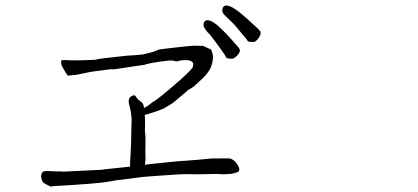

<svg xmlns="http://www.w3.org/2000/svg" viewBox="-20 -757 1540 707"><path d="M861.3 -644.5Q842.8 -668 828.1 -680.7Q815.4 -692.4 808.1 -700.2Q800.8 -708 798.8 -713.9Q797.9 -720.7 799.8 -727.5Q801.8 -732.4 806.6 -735.4Q811.5 -737.3 818.4 -736.3Q827.1 -734.4 837.9 -728.5Q850.6 -720.7 860.4 -712.9Q875 -701.2 893.6 -684.6Q937.5 -645.5 939 -640.6Q940.4 -635.7 939 -629.9Q937.5 -624 931.6 -616.2Q925.8 -608.4 920.9 -605Q916 -601.6 906.2 -602.5Q894.5 -602.5 891.6 -606.4Q892.6 -607.4 861.3 -644.5ZM785.2 -586.9Q759.8 -621.1 755.9 -626Q743.2 -638.7 737.3 -647.5Q731.4 -655.3 729.5 -662.1Q728.5 -668 731.4 -674.8Q733.4 -679.7 738.3 -681.6Q744.1 -683.6 750 -681.6Q758.8 -679.7 768.6 -672.9Q781.2 -664.1 790 -655.3Q803.7 -642.6 821.3 -624Q860.4 -581.1 862.3 -576.2Q864.3 -571.3 862.3 -565.4Q860.4 -559.6 853.5 -552.7Q846.7 -545.9 841.8 -543Q836.9 -540 825.7 -541Q814.5 -542 812.5 -545.9Q809.6 -553.7 785.2 -586.9ZM215.8 -500Q207 -514.6 206.1 -519.5Q204.1 -532.2 205.1 -533.2Q207 -537.1 231.4 -535.2Q259.8 -534.2 289.1 -535.2Q329.1 -537.1 332 -537.1Q341.8 -541 410.2 -547.9Q459 -553.7 475.6 -553.7L506.8 -556.6H507.8H508.8L509.8 -557.6H510.7L538.1 -564.5Q549.8 -567.4 561.5 -573.2Q563.5 -575.2 608.4 -580.1L661.1 -585.9L694.3 -588.9Q698.2 -588.9 728.5 -587.9L757.8 -574.2Q764.6 -553.7 764.6 -549.8Q763.7 -524.4 754.9 -505.9Q745.1 -486.3 725.6 -467.8Q694.3 -438.5 692.4 -437.5L668.9 -422.9V-421.9L625 -384.8Q614.3 -375 585.9 -359.4V-358.4Q579.1 -355.5 552.7 -345.7H551.8Q544.9 -343.8 524.4 -336.9Q517.6 -335 512.7 -334L513.7 -327.1Q514.6 -297.9 513.7 -284.2V-270.5Q516.6 -261.7 515.6 -211.9Q514.6 -196.3 515.6 -190.4Q516.6 -168 514.6 -158.2Q513.7 -154.3 513.7 -150.4Q537.1 -153.3 545.9 -154.3Q658.2 -166 663.1 -165Q675.8 -166 722.7 -169.9Q757.8 -173.8 764.6 -173.8Q777.3 -172.9 793 -173.8Q806.6 -173.8 815.4 -173.8Q826.2 -173.8 829.1 -172.9Q835 -170.9 843.8 -164.1Q852.5 -155.3 856.4 -147.5Q860.4 -140.6 861.3 -133.8Q860.4 -126 856.4 -124Q848.6 -120.1 834 -117.2Q827.1 -116.2 802.7 -115.2Q791 -116.2 782.2 -116.2Q759.8 -116.2 758.8 -116.2Q735.4 -115.2 712.9 -115.2Q655.3 -116.2 643.6 -115.2Q592.8 -112.3 556.6 -109.4Q512.7 -106.4 505.9 -105.5Q494.1 -104.5 453.1 -98.6Q407.2 -92.8 406.2 -92.8Q391.6 -89.8 358.4 -85Q328.1 -81.1 238.3 -75.2Q167 -72.3 168 -69.3Q167 -70.3 166 -70.3Q141.6 -82 141.6 -83Q134.8 -87.9 132.8 -99.6Q129.9 -109.4 132.8 -116.2Q134.8 -124 141.6 -126Q146.5 -127.9 159.2 -127Q180.7 -126 184.6 -126Q210.9 -126 214.8 -125Q215.8 -125 254.9 -127L352.5 -131.8Q353.5 -132.8 442.4 -141.6Q449.2 -142.6 459 -143.6Q459 -146.5 459 -148.4Q459 -155.3 459 -161.1Q459 -168 460 -173.8L461.9 -213.9Q462.9 -219.7 462.9 -244.1Q462.9 -248 463.9 -288.1Q464.8 -314.5 464.8 -318.4Q462.9 -341.8 460 -354.5Q454.1 -378.9 454.1 -378.9Q453.1 -392.6 458 -397.5Q467.8 -408.2 477.5 -405.3Q486.3 -391.6 492.2 -387.7Q503.9 -379.9 506.8 -374Q508.8 -369.1 509.8 -364.3Q510.7 -361.3 510.7 -359.4L528.3 -370.1L529.3 -371.1Q540 -379.9 542 -380.9Q557.6 -387.7 641.6 -460.9Q687.5 -502 690.4 -510.7V-511.7V-513.7Q692.4 -519.5 691.4 -522.5Q687.5 -540 644.5 -534.2Q634.8 -532.2 632.8 -531.2Q627.9 -530.3 624 -532.2Q614.3 -535.2 602.5 -534.2Q598.6 -533.2 563.5 -529.3Q540 -526.4 514.6 -519.5L513.7 -518.6Q502.9 -516.6 472.7 -512.7L402.3 -502H387.7H386.7Q307.6 -492.2 303.7 -490.2Q282.2 -485.4 260.7 -481.4Q230.5 -478.5 229.5 -478.5Q226.6 -481.4 215.8 -500Z"/></svg>

Font: ToneOZ-YinPZ-Tsuipita-TC
Style: Regular
Weight: 400
Designer: ÂÆ£ÂøóÂáåJeffrey Xuan(jeffreyx@gmail.com, ToneOZ.com) ÈòøÂù§(cjkFonts)
Foundry: ToneOZ
Version: Version 0.24071